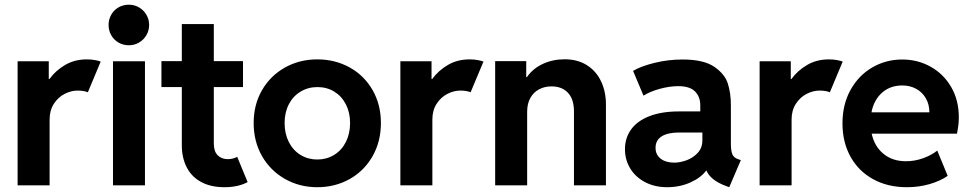

<svg xmlns="http://www.w3.org/2000/svg" viewBox="-20 -781 4090 809"><path d="M54.2 -522.9H185.5V-447.8H188Q214.4 -483.9 254.4 -507.3Q294.4 -530.8 346.2 -530.8Q364.3 -530.8 380.4 -527.8Q396.5 -524.9 404.3 -521.5L350.1 -392.1Q344.7 -395 332.8 -397.2Q320.8 -399.4 307.1 -399.4Q279.8 -399.4 252.4 -385.5Q225.1 -371.6 207 -343.8Q189 -315.9 189 -277.3V0H54.2Z M456.1 -522.9H590.8V0H456.1ZM437.5 -675.8Q437.5 -699.2 448.7 -719Q460 -738.8 479.5 -750Q499 -761.2 522.9 -761.2Q546.4 -761.2 565.9 -749.8Q585.4 -738.3 596.9 -718.8Q608.4 -699.2 608.4 -675.8Q608.4 -652.3 596.9 -632.8Q585.4 -613.3 565.9 -601.8Q546.4 -590.3 522.9 -590.3Q499 -590.3 479.5 -601.6Q460 -612.8 448.7 -632.6Q437.5 -652.3 437.5 -675.8Z M746.1 -168.9V-414.1H660.2V-523.4H746.1V-679.7H880.9V-523.4H1003.9V-414.1H880.9V-176.8Q880.9 -143.1 897.2 -126.7Q913.6 -110.4 939.5 -110.4Q961.4 -110.4 979.5 -120.1L1023.4 -13.7Q983.4 7.8 925.8 7.8Q867.7 7.8 827.1 -14.4Q786.6 -36.6 766.4 -76.7Q746.1 -116.7 746.1 -168.9Z M1048.8 -262.7Q1048.8 -340.3 1084.2 -401.4Q1119.6 -462.4 1180.9 -496.6Q1242.2 -530.8 1316.9 -530.8Q1392.1 -530.8 1453.4 -496.8Q1514.6 -462.9 1549.8 -401.6Q1585 -340.3 1585 -262.7Q1585 -184.6 1549.8 -122.8Q1514.6 -61 1453.4 -26.6Q1392.1 7.8 1316.9 7.8Q1242.2 7.8 1180.9 -26.9Q1119.6 -61.5 1084.2 -123Q1048.8 -184.6 1048.8 -262.7ZM1455.1 -262.7Q1455.1 -306.6 1437.5 -341.1Q1419.9 -375.5 1388.7 -394.8Q1357.4 -414.1 1317.4 -414.1Q1278.3 -414.1 1246.6 -395Q1214.8 -376 1197 -341.6Q1179.2 -307.1 1179.2 -262.7Q1179.2 -217.8 1197 -182.6Q1214.8 -147.5 1246.3 -128.2Q1277.8 -108.9 1316.9 -108.9Q1356 -108.9 1387.7 -128.2Q1419.4 -147.5 1437.3 -182.6Q1455.1 -217.8 1455.1 -262.7Z M1667 -522.9H1798.3V-447.8H1800.8Q1827.1 -483.9 1867.2 -507.3Q1907.2 -530.8 1959 -530.8Q1977.1 -530.8 1993.2 -527.8Q2009.3 -524.9 2017.1 -521.5L1962.9 -392.1Q1957.5 -395 1945.6 -397.2Q1933.6 -399.4 1919.9 -399.4Q1892.6 -399.4 1865.2 -385.5Q1837.9 -371.6 1819.8 -343.8Q1801.8 -315.9 1801.8 -277.3V0H1667Z M2066.4 -523.4H2197.3V-456.1H2200.2Q2225.1 -492.2 2267.1 -511.7Q2309.1 -531.2 2359.4 -531.2Q2414.1 -531.2 2453.4 -506.1Q2492.7 -481 2512.9 -437.7Q2533.2 -394.5 2533.2 -340.8V0H2398.4V-311.5Q2398.4 -362.8 2373.3 -389.9Q2348.1 -417 2303.7 -417Q2274.4 -417 2251.2 -404.5Q2228 -392.1 2214.6 -368.2Q2201.2 -344.2 2201.2 -310.5V0H2066.4Z M2613.3 -152.3Q2613.3 -199.7 2639.2 -235.6Q2665 -271.5 2716.3 -291.5Q2767.6 -311.5 2840.8 -311.5H2930.7V-336.9Q2930.7 -373.5 2908.4 -395.8Q2886.2 -418 2837.9 -418Q2800.8 -418 2759.3 -406.5Q2717.8 -395 2691.4 -377.9L2647.5 -482.4Q2680.7 -502 2737.8 -516.1Q2794.9 -530.3 2856.4 -530.3Q2944.3 -530.3 2989.3 -499.8Q3034.2 -469.2 3046.9 -428.5Q3059.6 -387.7 3059.6 -338.9V-175.8Q3059.6 -145 3065.9 -130.6Q3072.3 -116.2 3089.8 -110.4L3101.6 -106.4L3052.7 7.8L3037.1 2Q2973.6 -22 2956.5 -62.5H2955.6Q2933.6 -32.2 2888.9 -12.2Q2844.2 7.8 2791 7.8Q2739.3 7.8 2698.7 -13.2Q2658.2 -34.2 2635.7 -70.8Q2613.3 -107.4 2613.3 -152.3ZM2821.3 -95.7Q2845.2 -95.7 2872.8 -105.7Q2900.4 -115.7 2919.9 -137Q2939.5 -158.2 2939.5 -189.5V-222.7H2841.8Q2793.9 -222.7 2768.1 -206.5Q2742.2 -190.4 2742.2 -158.2Q2742.2 -128.9 2763.9 -112.3Q2785.6 -95.7 2821.3 -95.7Z M3180.7 -522.9H3312V-447.8H3314.5Q3340.8 -483.9 3380.9 -507.3Q3420.9 -530.8 3472.7 -530.8Q3490.7 -530.8 3506.8 -527.8Q3522.9 -524.9 3530.8 -521.5L3476.6 -392.1Q3471.2 -395 3459.2 -397.2Q3447.3 -399.4 3433.6 -399.4Q3406.2 -399.4 3378.9 -385.5Q3351.6 -371.6 3333.5 -343.8Q3315.4 -315.9 3315.4 -277.3V0H3180.7Z M3529.8 -260.7Q3529.8 -340.8 3563.7 -402.1Q3597.7 -463.4 3655.3 -496.8Q3712.9 -530.3 3781.7 -530.3Q3846.7 -530.3 3901.1 -500Q3955.6 -469.7 3987.8 -414.3Q4020 -358.9 4020 -287.1Q4020 -270.5 4018.3 -255.1Q4016.6 -239.7 4012.2 -217.8H3652.8Q3664.6 -164.1 3702.6 -132.8Q3740.7 -101.6 3797.4 -101.6Q3834.5 -101.6 3869.6 -114.3Q3904.8 -127 3929.2 -146.5L3973.1 -40Q3941.4 -18.1 3896.5 -5.1Q3851.6 7.8 3801.3 7.8Q3719.7 7.8 3658.2 -26.4Q3596.7 -60.5 3563.2 -121.6Q3529.8 -182.6 3529.8 -260.7ZM3896 -307.6Q3896 -340.8 3881.3 -366.5Q3866.7 -392.1 3840.8 -406.5Q3814.9 -420.9 3781.7 -420.9Q3731 -420.9 3696.5 -390.4Q3662.1 -359.9 3651.9 -307.6Z"/></svg>

Font: Reddit Sans
Style: Bold
Weight: 700
Designer: Stephen Hutchings
Foundry: Reddit
Version: Version 1.013